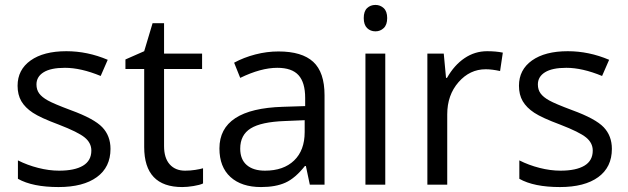

<svg xmlns="http://www.w3.org/2000/svg" viewBox="-20 -754 2564 784"><path d="M431.2 -146Q431.2 -71.3 375.5 -30.8Q319.8 9.8 219.2 9.8Q112.8 9.8 53.2 -23.9V-99.1Q91.8 -79.6 136 -68.4Q180.2 -57.1 221.2 -57.1Q284.7 -57.1 318.8 -77.4Q353 -97.7 353 -139.2Q353 -170.4 325.9 -192.6Q298.8 -214.8 220.2 -245.1Q145.5 -272.9 114 -293.7Q82.5 -314.5 67.1 -340.8Q51.8 -367.2 51.8 -403.8Q51.8 -469.2 105 -507.1Q158.2 -544.9 251 -544.9Q337.4 -544.9 419.9 -509.8L391.1 -443.8Q310.5 -477.1 245.1 -477.1Q187.5 -477.1 158.2 -459Q128.9 -440.9 128.9 -409.2Q128.9 -387.7 139.9 -372.6Q150.9 -357.4 175.3 -343.8Q199.7 -330.1 269 -304.2Q364.3 -269.5 397.7 -234.4Q431.2 -199.2 431.2 -146Z M735.8 -57.1Q757.3 -57.1 777.3 -60.3Q797.4 -63.5 809.1 -66.9V-4.9Q795.9 1.5 770.3 5.6Q744.6 9.8 724.1 9.8Q568.8 9.8 568.8 -153.8V-472.2H492.2V-511.2L568.8 -544.9L603 -659.2H649.9V-535.2H805.2V-472.2H649.9V-157.2Q649.9 -108.9 672.9 -83Q695.8 -57.1 735.8 -57.1Z M1245.1 0 1229 -76.2H1225.1Q1185.1 -25.9 1145.3 -8.1Q1105.5 9.8 1045.9 9.8Q966.3 9.8 921.1 -31.2Q876 -72.3 876 -147.9Q876 -310.1 1135.3 -317.9L1226.1 -320.8V-354Q1226.1 -417 1199 -447Q1171.9 -477.1 1112.3 -477.1Q1045.4 -477.1 960.9 -436L936 -498Q975.6 -519.5 1022.7 -531.7Q1069.8 -543.9 1117.2 -543.9Q1212.9 -543.9 1259 -501.5Q1305.2 -459 1305.2 -365.2V0ZM1062 -57.1Q1137.7 -57.1 1180.9 -98.6Q1224.1 -140.1 1224.1 -214.8V-263.2L1143.1 -259.8Q1046.4 -256.3 1003.7 -229.7Q960.9 -203.1 960.9 -147Q960.9 -103 987.5 -80.1Q1014.2 -57.1 1062 -57.1Z M1553.2 0H1472.2V-535.2H1553.2ZM1465.3 -680.2Q1465.3 -708 1479 -720.9Q1492.7 -733.9 1513.2 -733.9Q1532.7 -733.9 1546.9 -720.7Q1561 -707.5 1561 -680.2Q1561 -652.8 1546.9 -639.4Q1532.7 -626 1513.2 -626Q1492.7 -626 1479 -639.4Q1465.3 -652.8 1465.3 -680.2Z M1969.2 -544.9Q2004.9 -544.9 2033.2 -539.1L2022 -463.9Q1988.8 -471.2 1963.4 -471.2Q1898.4 -471.2 1852.3 -418.5Q1806.2 -365.7 1806.2 -287.1V0H1725.1V-535.2H1792L1801.3 -436H1805.2Q1835 -488.3 1877 -516.6Q1918.9 -544.9 1969.2 -544.9Z M2478.5 -146Q2478.5 -71.3 2422.9 -30.8Q2367.2 9.8 2266.6 9.8Q2160.2 9.8 2100.6 -23.9V-99.1Q2139.2 -79.6 2183.3 -68.4Q2227.5 -57.1 2268.6 -57.1Q2332 -57.1 2366.2 -77.4Q2400.4 -97.7 2400.4 -139.2Q2400.4 -170.4 2373.3 -192.6Q2346.2 -214.8 2267.6 -245.1Q2192.9 -272.9 2161.4 -293.7Q2129.9 -314.5 2114.5 -340.8Q2099.1 -367.2 2099.1 -403.8Q2099.1 -469.2 2152.3 -507.1Q2205.6 -544.9 2298.3 -544.9Q2384.8 -544.9 2467.3 -509.8L2438.5 -443.8Q2357.9 -477.1 2292.5 -477.1Q2234.9 -477.1 2205.6 -459Q2176.3 -440.9 2176.3 -409.2Q2176.3 -387.7 2187.3 -372.6Q2198.2 -357.4 2222.7 -343.8Q2247.1 -330.1 2316.4 -304.2Q2411.6 -269.5 2445.1 -234.4Q2478.5 -199.2 2478.5 -146Z"/></svg>

Font: Sahel FD
Style: FD
Weight: 400
Foundry: Saber Rastikerdar (saber.rastikerdar@gmail.com)
Version: Version 3.3.1